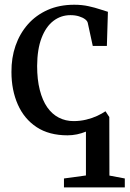

<svg xmlns="http://www.w3.org/2000/svg" viewBox="-20 -574 560 830"><path d="M256.5 236V197.5L351.5 184.5V-5Q333 2.5 312.8 6.8Q292.5 11 272 11Q192 11 138.2 -24.5Q84.5 -60 57 -122.2Q29.5 -184.5 29.5 -263Q29 -324 47.2 -376.5Q65.5 -429 100.5 -468.8Q135.5 -508.5 186 -531Q236.5 -553.5 301 -553.5Q334.5 -553.5 362.8 -547.2Q391 -541 412.2 -533.8Q433.5 -526.5 446.5 -523L442 -375.5H381L359.5 -474.5Q358 -483 347.8 -490.8Q337.5 -498.5 321.2 -503.5Q305 -508.5 284.5 -508.5Q243.5 -508.5 211 -483.8Q178.5 -459 159.8 -410.2Q141 -361.5 140.5 -289Q140.5 -230 152 -185Q163.5 -140 184.2 -110.2Q205 -80.5 234.2 -65.5Q263.5 -50.5 298 -50.5Q326.5 -50.5 352.5 -56.8Q378.5 -63 400 -73Q421.5 -83 436 -93L452.5 -68L453 185L519.5 197.5V236Z"/></svg>

Font: Merriweather 60pt
Style: Regular
Weight: 400
Version: Version 2.100